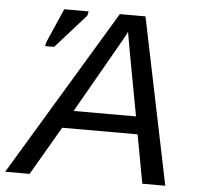

<svg xmlns="http://www.w3.org/2000/svg" viewBox="-99 -740 817 791"><g transform="rotate(5 309.0 -344.0)"><path d="M518 0 481 -201H169L52 0H-49L365 -688H471L613 0ZM405 -618Q400 -607 387 -584L210 -274H468L418 -544ZM70 -530 73 -546 135 -688H236L232 -670L107 -530Z"/></g></svg>

Font: Libra Sans Modern
Style: Italic
Weight: 400
Italic angle: -12°
Foundry: Stefan Peev, Context Ltd
Version: Version 1.000